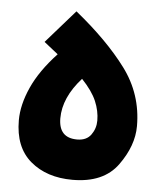

<svg xmlns="http://www.w3.org/2000/svg" viewBox="-46 -609 549 653"><g transform="rotate(5 229.0 -282.0)"><path d="M428 -197Q428 -306 363.5 -392.5Q299 -479 189 -568L90 -455L138 -417Q80 -355 53 -295Q26 -235 26 -182Q26 -90 81.5 -43Q137 4 225 4Q331 4 379.5 -63Q428 -130 428 -197ZM166 -201Q166 -272 228 -341Q264 -303 278 -270Q292 -237 292 -204Q292 -177 276.5 -155.5Q261 -134 229 -134Q166 -134 166 -201Z"/></g></svg>

Font: Noto Sans Arabic Condensed Extra
Style: Regular
Weight: 800
Width: 3
Designer: Nadine Chahine - Monotype Design Team
Foundry: Monotype Imaging Inc.
Version: Version 1.902